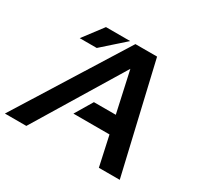

<svg xmlns="http://www.w3.org/2000/svg" viewBox="-204 -884 1114 1069"><g transform="rotate(30 353.0 -349.0)"><path d="M189.5 -698.2H345.2L203.1 -571.8H93.8ZM80.6 0H-57.1L378.9 -698.2H518.1L681.2 0H546.9L505.4 -190.4H273.4L340.3 -302.7H481L423.3 -564.9Z"/></g></svg>

Font: Sansation
Style: Bold Italic
Weight: 700
Designer: Bernd Montag
Version: Version 1.301